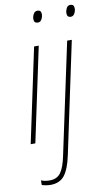

<svg xmlns="http://www.w3.org/2000/svg" viewBox="-103 -768 598 1058"><g transform="rotate(-10 195.5 -239.0)"><path d="M178 -653Q156 -653 156 -676Q156 -690 163.5 -704Q171 -718 186 -718Q207 -718 207 -695Q207 -681 199.5 -667Q192 -653 178 -653ZM22 0 134 -527H160L48 0ZM362 -653Q341 -653 341 -676Q341 -690 348 -704Q355 -718 370 -718Q391 -718 391 -695Q391 -681 383.5 -667Q376 -653 362 -653ZM91 240Q79 240 65 237.5Q51 235 43 232V206Q54 211 67 213Q80 215 91 215Q132 215 153 186Q174 157 187 92L319 -527H345L213 95Q197 171 170 205.5Q143 240 91 240Z"/></g></svg>

Font: Noto Sans SemiCondensed Thin
Style: Italic
Weight: 100
Width: 4
Italic angle: -12°
Designer: Monotype Design Team
Foundry: Monotype Imaging Inc.
Version: Version 2.013; ttfautohint (v1.8.4.7-5d5b)